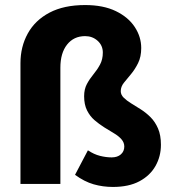

<svg xmlns="http://www.w3.org/2000/svg" viewBox="-20 -728 683 760"><path d="M427 12Q387 12 350.5 1.5Q314 -9 277 -36L328 -133Q352 -117 376 -111Q400 -105 422 -105Q445 -105 458.5 -117Q472 -129 472 -148Q472 -164 460.5 -177Q449 -190 431 -200.5Q413 -211 392.5 -224Q372 -237 354 -252.5Q336 -268 324.5 -291Q313 -314 313 -347Q313 -375 324 -395.5Q335 -416 350 -434Q365 -452 376 -472.5Q387 -493 387 -520Q387 -548 366.5 -566.5Q346 -585 317 -585Q272 -585 245.5 -551.5Q219 -518 219 -460V0H61V-478Q61 -543 90 -595.5Q119 -648 176 -678Q233 -708 317 -708Q389 -708 438.5 -684Q488 -660 513.5 -621Q539 -582 539 -538Q539 -503 526.5 -478Q514 -453 498.5 -434.5Q483 -416 470.5 -400.5Q458 -385 458 -367Q458 -353 469.5 -341.5Q481 -330 499 -319Q517 -308 537.5 -295Q558 -282 576 -264Q594 -246 605.5 -219.5Q617 -193 617 -155Q617 -109 595.5 -71Q574 -33 532 -10.5Q490 12 427 12Z"/></svg>

Font: Source Sans 3 ExtraBold
Style: Regular
Weight: 800
Designer: Paul D. Hunt
Foundry: Adobe
Version: Version 3.052;hotconv 1.1.0;makeotfexe 2.6.0